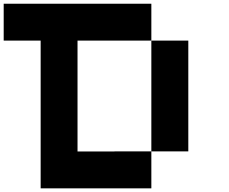

<svg xmlns="http://www.w3.org/2000/svg" viewBox="-20 -820 1240 1040"><path d="M200.2 -600.1H0V-799.8H799.8V-600.1H399.9V0.5H600.1V0H799.8V200.2H200.2ZM799.8 -600.1H1000V0H799.8Z"/></svg>

Font: QuinqueFive
Style: Regular
Weight: 400
Monospace: yes
Designer: GGBotNet
Foundry: GGBotNet
Version: 1.1